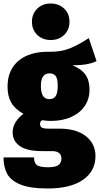

<svg xmlns="http://www.w3.org/2000/svg" viewBox="-31 -847 570 1094"><path d="M519 -499Q474 -475 382 -475Q433 -454 456 -421.5Q479 -389 479 -335Q479 -284 452.5 -244Q426 -204 376 -181Q326 -158 259 -158Q237 -158 209 -162Q197 -155 197 -141Q197 -128 206.5 -121Q216 -114 245 -114H307Q404 -114 458.5 -71Q513 -28 513 43Q513 128 442 177.5Q371 227 240 227Q142 227 87 205Q32 183 10.5 144.5Q-11 106 -11 50H163Q163 81 179 93.5Q195 106 243 106Q287 106 303 92.5Q319 79 319 57Q319 14 265 14H209Q122 14 81.5 -15Q41 -44 41 -93Q41 -124 58.5 -152Q76 -180 103 -198Q54 -226 33 -262.5Q12 -299 12 -353Q12 -449 75.5 -501.5Q139 -554 251 -552Q316 -551 367 -571.5Q418 -592 475 -630ZM202 -357Q202 -282 250 -282Q275 -282 286.5 -300Q298 -318 298 -360Q298 -398 286.5 -413.5Q275 -429 251 -429Q202 -429 202 -357ZM365 -723Q365 -678 335 -648.5Q305 -619 258 -619Q211 -619 181 -648.5Q151 -678 151 -723Q151 -768 181 -797.5Q211 -827 258 -827Q305 -827 335 -797.5Q365 -768 365 -723Z"/></svg>

Font: Fira Sans Condensed Black
Style: Regular
Weight: 900
Width: 3
Designer: Carrois Corporate & Edenspiekermann AG
Foundry: Carrois Corporate GbR & Edenspiekermann AG
Version: Version 4.203